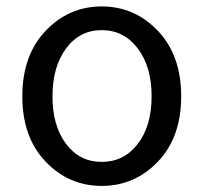

<svg xmlns="http://www.w3.org/2000/svg" viewBox="-20 -577 645 609"><path d="M481 -64.5Q407.2 12.7 302.7 12.7Q198.2 12.7 124.5 -64.5Q50.8 -141.6 50.8 -271.5Q50.8 -401.4 124.5 -479Q198.2 -556.6 302.7 -556.6Q407.2 -556.6 481 -479Q554.7 -401.4 554.7 -271.5Q554.7 -141.6 481 -64.5ZM189.5 -120.6Q232.4 -63.5 302.7 -63.5Q373 -63.5 417 -120.6Q460.9 -177.7 460.9 -271.5Q460.9 -365.2 417 -423.3Q373 -481.4 302.7 -481.4Q232.4 -481.4 189.5 -423.3Q146.5 -365.2 146.5 -271.5Q146.5 -177.7 189.5 -120.6Z"/></svg>

Font: Bpmf Zihi Sans Regular
Style: Regular
Weight: 400
Foundry: But Ko
Version: Version 1.320